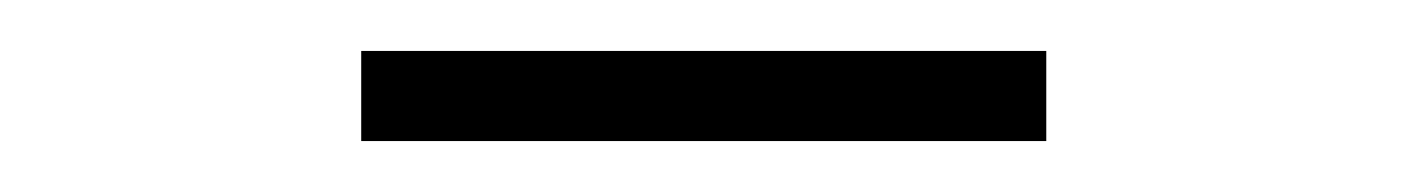

<svg xmlns="http://www.w3.org/2000/svg" viewBox="-20 -725 550 75"><path d="M121.1 -705.1H388.7V-669.9H121.1Z"/></svg>

Font: Min Sans VF VF
Style: Regular
Weight: 400
Designer: Jinseong-Kim, NotoSansCJK, Nunito
Foundry: Jinseong-Kim
Version: Version 1.420;Glyphs 3.1.2 (3151)